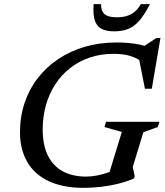

<svg xmlns="http://www.w3.org/2000/svg" viewBox="-20 -891 790 922"><path d="M394 -43Q419 -43 447.2 -48.5Q475.5 -54 502.8 -64Q530 -74 550.5 -87.5L496.5 -33.5L565 -257.5L481.5 -281L489.5 -306H745.5L737.5 -281L668.5 -256L617.5 -89L627 -45L623.5 -34Q588.5 -19 548.8 -9Q509 1 466.8 6Q424.5 11 381 11Q281 11 213 -21.5Q145 -54 110.5 -114Q76 -174 76 -255.5Q76 -330.5 98 -396.5Q120 -462.5 161.2 -515.8Q202.5 -569 260 -607.5Q317.5 -646 388 -666.5Q458.5 -687 539.5 -687Q568.5 -687 596 -684.8Q623.5 -682.5 649.8 -677Q676 -671.5 701.5 -661.5L659 -661L731 -708.5H750.5L709 -465H676L644.5 -623.5L672 -588.5Q637 -613 603.8 -622.8Q570.5 -632.5 525 -632.5Q463 -632.5 410.5 -614.5Q358 -596.5 316 -563.5Q274 -530.5 244.8 -485Q215.5 -439.5 200.2 -384.8Q185 -330 185 -269Q185 -194.5 210 -144Q235 -93.5 281.8 -68.2Q328.5 -43 394 -43ZM541.5 -808Q569 -808 590.2 -814.8Q611.5 -821.5 627.8 -835.5Q644 -849.5 656 -871H700Q674 -820.5 649.2 -792Q624.5 -763.5 595.5 -752Q566.5 -740.5 528.5 -740.5Q489.5 -740.5 466.5 -753.2Q443.5 -766 434.8 -794.8Q426 -823.5 429.5 -871H465.5Q465 -850 472.2 -835.8Q479.5 -821.5 496.2 -814.8Q513 -808 541.5 -808Z"/></svg>

Font: Newsreader 16pt Medium
Style: Italic
Weight: 500
Italic angle: -17°
Designer: Hugues Gentile
Foundry: Production Type
Version: Version 1.003